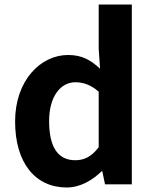

<svg xmlns="http://www.w3.org/2000/svg" viewBox="-20 -818 684 852"><path d="M276 14C336 14 390 -18 431 -58H434L446 0H565V-798H418V-601L424 -513C384 -550 346 -574 282 -574C161 -574 47 -462 47 -279C47 -96 136 14 276 14ZM314 -107C237 -107 198 -165 198 -281C198 -393 251 -453 314 -453C349 -453 383 -442 418 -411V-165C386 -122 353 -107 314 -107Z"/></svg>

Font: Spoqa Han Sans Neo Bold
Style: Bold
Weight: 700
Designer: [Spoqa Han Sans Neo] Dong-huui Kim  Younghwa Kang  Yujin Lee  [Noto Sans] Ryoko NISHIZUKA  (kana & ideographs); Paul D. 
Foundry: Spoqa (http://www.spoqa-han-sans.com)
Version: Version 1.000